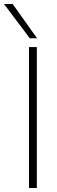

<svg xmlns="http://www.w3.org/2000/svg" viewBox="-65 -934 282 954"><path d="M79 0V-700H118V0ZM83 -744 -45 -914H-2L119 -744Z"/></svg>

Font: Georama ExtraCondensed Thin ExtraLight
Style: Regular
Weight: 250
Version: Version 1.001